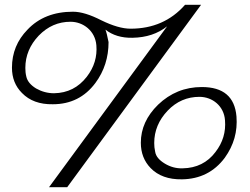

<svg xmlns="http://www.w3.org/2000/svg" viewBox="-20 -734 1045 803"><path d="M969 -247C962 -329 914 -370 824 -370C753 -370 692 -345 641 -296C593 -249 569 -196 569 -137C569 -94 583 -59 610 -31C641 1 685 17 741 16C816 15 876 -15 920 -74C958 -127 974 -184 969 -247ZM754 -714C695 -647 619 -614 526 -614C492 -614 451 -626 404 -649C357 -673 318 -685 285 -685C206 -685 142 -660 95 -610C52 -566 30 -513 30 -451C30 -408 44 -373 72 -345C103 -313 146 -297 201 -298C276 -298 335 -328 379 -387C416 -437 434 -494 434 -558C429 -583 425 -600 421 -610C450 -587 488 -575 534 -576C592 -577 640 -593 679 -624L185 49H261L821 -714ZM921 -231C925 -182 912 -138 881 -98C848 -54 802 -31 744 -30C717 -29 692 -36 669 -50C646 -64 632 -80 629 -99C626 -112 625 -124 625 -136C625 -187 644 -232 681 -271C718 -310 763 -329 814 -329C869 -329 917 -290 921 -231ZM383 -545C387 -497 374 -453 343 -413C308 -368 263 -345 206 -344C179 -344 154 -351 131 -364C108 -378 94 -395 90 -414C87 -426 86 -438 86 -450C86 -501 105 -546 142 -585C180 -624 224 -643 275 -643C328 -643 378 -605 383 -545Z"/></svg>

Font: GFS Pyrsos
Style: Regular
Weight: 400
Designer: George Matthiopoulos
Foundry: George Matthiopoulos
Version: Version 1.0